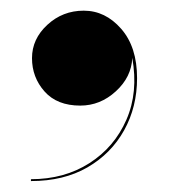

<svg xmlns="http://www.w3.org/2000/svg" viewBox="-20 -188 316 360"><path d="M40 -79Q40 -115 68.8 -141.5Q97.5 -168 137 -168Q177.5 -168 207.2 -134Q237 -100 237 -41.5Q237 12.5 212.8 56.2Q188.5 100 144 125.8Q99.5 151.5 38 151.5V148Q100.5 148 147.5 118Q194.5 88 217 36.5Q239.5 -15 228 -79.5Q226.5 -43.5 197.2 -16.8Q168 10 130.5 10Q87 10 63.5 -16.5Q40 -43 40 -79Z"/></svg>

Font: Bodoni* 48pt
Style: Bold
Weight: 700
Version: Version 2.3